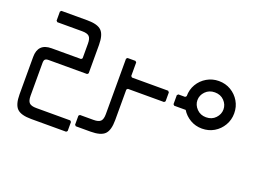

<svg xmlns="http://www.w3.org/2000/svg" viewBox="-107 -602 1749 1276"><g transform="rotate(20 768.0 36.0)"><path d="M168 0Q150 0 143 7Q136 14 136 32V264Q136 300 150 314Q164 328 200 328H440L448 336V400L440 408H192Q120 408 92 380Q64 352 64 280V16Q64 -80 160 -80H368L376 -88V-192Q376 -228 362 -242Q348 -256 312 -256H136L128 -264V-328L136 -336H320Q392 -336 420 -308Q448 -280 448 -208V-8L440 0Z M488 352 480 344V280L488 272H584Q620 272 634 258Q648 244 648 208V-184L656 -192H712L720 -184V-88L728 -80H984L992 -71V-8L984 0H728L720 8V224Q720 296 692 324Q664 352 592 352Z M1280 80Q1234 80 1196.5 58Q1159 36 1137 0H1056L1048 -8V-72L1056 -80H1104L1112 -88Q1112 -135 1134.5 -173Q1157 -211 1195.5 -233.5Q1234 -256 1280 -256Q1327 -256 1365 -233.5Q1403 -211 1425.5 -173Q1448 -135 1448 -88Q1448 -42 1425.5 -3.5Q1403 35 1365 57.5Q1327 80 1280 80ZM1188 -88Q1188 -54 1214 -27Q1240 0 1280 0Q1321 0 1346.5 -27Q1372 -54 1372 -88Q1372 -123 1346.5 -149.5Q1321 -176 1280 -176Q1240 -176 1214 -149.5Q1188 -123 1188 -88Z"/></g></svg>

Font: Hasubi Mono
Style: Regular
Weight: 400
Designer: Eli Heuer
Foundry: Eli Heuer
Version: Version 1.000